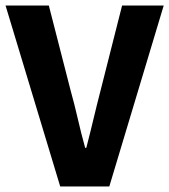

<svg xmlns="http://www.w3.org/2000/svg" viewBox="-27 -672 610 692"><path d="M190 0 -7 -652H149L227 -348Q242 -294 253.5 -243.5Q265 -193 280 -139H284Q298 -193 310 -243.5Q322 -294 336 -348L413 -652H563L367 0Z"/></svg>

Font: TT Toshiba Sans
Style: Bold
Weight: 700
Designer: Paul D. Hunt
Foundry: Toshiba Corporation
Version: Version 2.020;PS 2.000;hotconv 1.0.86;makeotf.lib2.5.63406